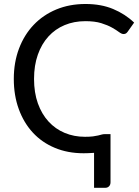

<svg xmlns="http://www.w3.org/2000/svg" viewBox="-20 -744 678 939"><path d="M440 3.5Q427 4.5 412.8 5Q398.5 5.5 389 5.5Q311.5 5.5 248.5 -20.8Q185.5 -47 141 -95Q96.5 -143 72 -210Q47.5 -277 47.5 -358Q47.5 -439 73 -506.5Q98.5 -574 144.8 -622.5Q191 -671 255.5 -697.8Q320 -724.5 398 -724.5Q474.5 -724.5 533.2 -700Q592 -675.5 636 -633.5L604.5 -589Q601 -584 596.5 -580.8Q592 -577.5 584 -577.5Q575 -577.5 562 -587.2Q549 -597 527.8 -609Q506.5 -621 475 -630.8Q443.5 -640.5 397.5 -640.5Q342 -640.5 296 -621.2Q250 -602 216.8 -565.5Q183.5 -529 165 -476.5Q146.5 -424 146.5 -358Q146.5 -291 165.2 -238.5Q184 -186 217.5 -149.5Q251 -113 296.5 -94Q342 -75 395.5 -75Q419.5 -75 434.8 -77Q450 -79 460.2 -81.5Q470.5 -84 477.5 -86Q484.5 -88 493 -88H520.5V147Q520.5 160 513.2 167.2Q506 174.5 494.5 174.5H440Z"/></svg>

Font: Lato 2
Style: Regular
Weight: 400
Designer: Lukasz Dziedzic with Adam Twardoch and Botio Nikoltchev
Foundry: tyPoland Lukasz Dziedzic
Version: Version 2.015; 2015-08-06; http://www.latofonts.com/